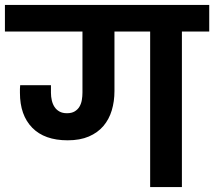

<svg xmlns="http://www.w3.org/2000/svg" viewBox="-41 -760 870 780"><path d="M569 -632H424V-390Q424 -348 413 -311.5Q402 -275 379 -248Q356 -221 320 -205.5Q284 -190 234 -190Q140 -190 90 -241Q40 -292 40 -383Q40 -391 40 -398.5Q40 -406 41 -414H166V-383Q166 -367 169.5 -352Q173 -337 180.5 -325.5Q188 -314 200.5 -307Q213 -300 231 -300Q250 -300 262.5 -307.5Q275 -315 282 -327Q289 -339 291.5 -354Q294 -369 294 -384V-632H-21V-740H809V-632H698V0H569Z"/></svg>

Font: Poppins SemiBold
Style: Regular
Weight: 600
Designer: Ninad Kale (Devanagari), Jonny Pinhorn (Latin)
Foundry: Indian Type Foundry
Version: Version 3.002 2017